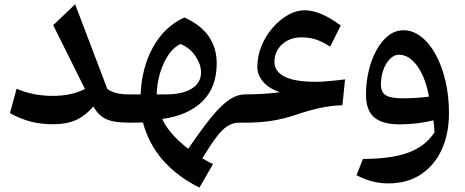

<svg xmlns="http://www.w3.org/2000/svg" viewBox="-20 -566 2144 886"><path d="M372.1 -155.3 225.6 -449.7 326.7 -546.4 475.1 -155.8Q508.3 -130.4 573.2 -130.4H573.7V0H573.2Q505.4 0 469.5 -16.6Q433.6 -33.2 411.1 -74.7Q375.5 -33.2 332.3 -12.9Q289.1 7.3 224.1 7.3Q169.4 7.3 123.5 -4.4Q77.6 -16.1 25.9 -43.5L56.6 -156.7Q131.8 -123.5 224.1 -123.5Q309.1 -123.5 372.1 -155.3Z M830.6 -485.4Q907.2 -450.7 943.6 -397.5Q980 -344.2 980 -273.9Q980 -162.1 913.6 -97.7Q847.2 -33.2 729 -17.1Q739.3 9.8 769.5 46.4Q799.8 83 848.6 120.6Q907.2 34.7 951.9 -21Q996.6 -76.7 1034.7 -103.5Q1072.8 -130.4 1110.8 -130.4H1111.3V0H1084Q1055.7 0 1031.5 14.6Q1007.3 29.3 980 64.9Q952.6 100.6 913.6 164.6Q922.9 169.9 936.3 177.5Q949.7 185.1 962.9 190.9L900.4 299.8Q691.9 195.3 639.6 -1Q623 -0.5 607.4 -0.2Q591.8 0 573.7 0Q564.5 0 560.1 -7.8Q555.7 -15.6 555.7 -34.7V-95.7Q555.7 -114.7 560.1 -122.6Q564.5 -130.4 573.7 -130.4H628.9Q633.8 -252.9 685.8 -347.7Q737.8 -442.4 830.6 -485.4ZM813 -362.8Q782.7 -349.6 758.1 -313.7Q733.4 -277.8 718.8 -229.5Q704.1 -181.2 703.1 -130.4H745.6Q822.3 -130.4 865 -157.2Q907.7 -184.1 907.7 -231.9Q907.7 -269 881.6 -307.6Q855.5 -346.2 813 -362.8Z M1385.3 -518.6Q1422.9 -518.6 1465.3 -500.2Q1507.8 -481.9 1552.2 -448.2L1503.4 -350.6Q1470.2 -372.6 1440.2 -383.1Q1410.2 -393.6 1371.1 -393.6Q1317.9 -393.6 1282.2 -361.8Q1246.6 -330.1 1246.6 -279.3Q1246.6 -236.3 1293.2 -212.4Q1339.8 -188.5 1437.5 -188.5Q1461.9 -188.5 1497.8 -191.7Q1533.7 -194.8 1572.3 -199.7L1560.1 -80.6Q1501 -78.1 1449.2 -66.2Q1397.5 -54.2 1343.8 -35.6Q1290 -17.6 1235.4 -8.8Q1180.7 0 1111.3 0Q1093.3 0 1093.3 -34.7V-95.7Q1093.3 -130.4 1111.3 -130.4Q1148.9 -130.4 1195.3 -133.1Q1241.7 -135.7 1271 -140.6Q1220.7 -157.7 1194.1 -189Q1167.5 -220.2 1167.5 -257.3Q1167.5 -307.6 1186.8 -354.2Q1206.1 -400.9 1238.3 -438Q1270.5 -475.1 1308.8 -496.8Q1347.2 -518.6 1385.3 -518.6Z M1771.5 280.3Q1735.4 280.3 1700.4 271.7Q1665.5 263.2 1625 242.7L1654.8 167.5Q1786.1 167 1864.5 138.2Q1942.9 109.4 1984.9 44.9Q1984.4 30.3 1983.2 17.3Q1981.9 4.4 1980 -10.7Q1945.3 -2 1905.3 2.9Q1865.2 7.8 1823.2 7.8Q1745.1 7.8 1707 -24.2Q1668.9 -56.2 1668.9 -129.9Q1668.9 -186.5 1681.6 -239.7Q1694.3 -293 1717.5 -335Q1740.7 -377 1772.2 -401.6Q1803.7 -426.3 1841.8 -426.3Q1885.3 -426.3 1923.3 -396.7Q1961.4 -367.2 1990.2 -314.9Q2019 -262.7 2035.4 -193.1Q2051.8 -123.5 2051.8 -43.5Q2051.8 50.3 2018.8 123.3Q1985.8 196.3 1923.1 238.3Q1860.4 280.3 1771.5 280.3ZM1959.5 -120.1Q1942.9 -210.4 1905 -262Q1867.2 -313.5 1821.3 -313.5Q1798.3 -313.5 1779.3 -293.9Q1760.3 -274.4 1749 -243.4Q1737.8 -212.4 1737.8 -177.2Q1737.8 -138.7 1761.5 -125.5Q1785.2 -112.3 1837.4 -112.3Q1866.2 -112.3 1898.7 -114.3Q1931.2 -116.2 1959.5 -120.1Z"/></svg>

Font: Pinar-DS1-FD SemiBold
Style: Regular
Weight: 600
Designer: Amin Abedi
Version: Version 3.000